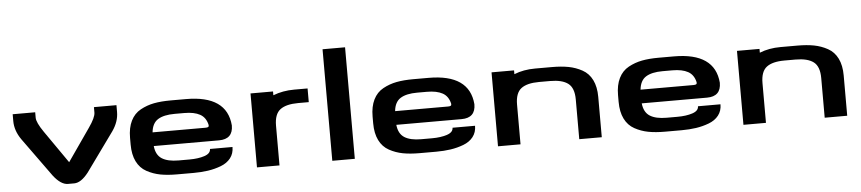

<svg xmlns="http://www.w3.org/2000/svg" viewBox="-43 -995 5638 1257"><g transform="rotate(-5 2776.0 -366.5)"><path d="M82 -318Q40 -378 40 -441V-486H188V-450Q188 -419 233 -354L381 -141L529 -354Q574 -418 574 -450V-486H722V-441Q722 -378 680 -318L496 -63Q447 0 402 0H361Q315 0 266 -63Z M1371 -198H942Q948 -139 986.5 -114.5Q1025 -90 1096 -90H1167Q1225 -90 1266 -103.5Q1307 -117 1307 -147H1455Q1455 -104 1431.5 -74Q1408 -44 1367 -28.5Q1326 -13 1282 -6.5Q1238 0 1187 0H1078Q1015 0 968 -9Q921 -18 879 -41Q837 -64 814.5 -109.5Q792 -155 792 -221V-265Q792 -331 814.5 -376.5Q837 -422 879 -445Q921 -468 968 -477Q1015 -486 1078 -486H1179Q1447 -486 1463 -288Q1463 -198 1371 -198ZM1096 -396Q1025 -396 986.5 -372Q948 -348 942 -288H1290Q1303 -288 1308 -291.5Q1313 -295 1312 -304Q1301 -354 1263 -375Q1225 -396 1160 -396Z M1978 -396H1908Q1829 -396 1790 -366.5Q1751 -337 1751 -261V0H1603V-486H1751V-461Q1815 -486 1890 -486H1978Z M2246 -733V0H2098V-733Z M2965 -198H2536Q2542 -139 2580.5 -114.5Q2619 -90 2690 -90H2761Q2819 -90 2860 -103.5Q2901 -117 2901 -147H3049Q3049 -104 3025.5 -74Q3002 -44 2961 -28.5Q2920 -13 2876 -6.5Q2832 0 2781 0H2672Q2609 0 2562 -9Q2515 -18 2473 -41Q2431 -64 2408.5 -109.5Q2386 -155 2386 -221V-265Q2386 -331 2408.5 -376.5Q2431 -422 2473 -445Q2515 -468 2562 -477Q2609 -486 2672 -486H2773Q3041 -486 3057 -288Q3057 -198 2965 -198ZM2690 -396Q2619 -396 2580.5 -372Q2542 -348 2536 -288H2884Q2897 -288 2902 -291.5Q2907 -295 2906 -304Q2895 -354 2857 -375Q2819 -396 2754 -396Z M3721 -261Q3721 -337 3682 -366.5Q3643 -396 3564 -396H3491Q3412 -396 3373.5 -366.5Q3335 -337 3335 -261V0H3187V-486H3335V-461Q3397 -486 3473 -486H3584Q3646 -486 3693 -477Q3740 -468 3782 -445Q3824 -422 3846.5 -376.5Q3869 -331 3869 -265V0H3721Z M4578 -198H4149Q4155 -139 4193.5 -114.5Q4232 -90 4303 -90H4374Q4432 -90 4473 -103.5Q4514 -117 4514 -147H4662Q4662 -104 4638.5 -74Q4615 -44 4574 -28.5Q4533 -13 4489 -6.5Q4445 0 4394 0H4285Q4222 0 4175 -9Q4128 -18 4086 -41Q4044 -64 4021.5 -109.5Q3999 -155 3999 -221V-265Q3999 -331 4021.5 -376.5Q4044 -422 4086 -445Q4128 -468 4175 -477Q4222 -486 4285 -486H4386Q4654 -486 4670 -288Q4670 -198 4578 -198ZM4303 -396Q4232 -396 4193.5 -372Q4155 -348 4149 -288H4497Q4510 -288 4515 -291.5Q4520 -295 4519 -304Q4508 -354 4470 -375Q4432 -396 4367 -396Z M5334 -261Q5334 -337 5295 -366.5Q5256 -396 5177 -396H5104Q5025 -396 4986.5 -366.5Q4948 -337 4948 -261V0H4800V-486H4948V-461Q5010 -486 5086 -486H5197Q5259 -486 5306 -477Q5353 -468 5395 -445Q5437 -422 5459.5 -376.5Q5482 -331 5482 -265V0H5334Z"/></g></svg>

Font: Aneo
Style: Bold
Weight: 700
Designer: Anastasios Pappas
Foundry: Anastasios Pappas
Version: Version 1.000